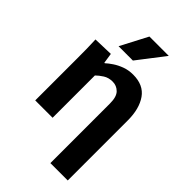

<svg xmlns="http://www.w3.org/2000/svg" viewBox="-283 -862 1165 1165"><g transform="rotate(45 299.5 -280.0)"><path d="M58 -355Q58 -402 57.5 -443Q57 -484 55 -520L183 -524L193 -458H197Q213 -473 238.5 -490Q264 -507 296.5 -519Q329 -531 368 -531Q457 -531 499 -471Q541 -411 541 -312V204H392V-308Q392 -365 368 -389Q344 -413 310 -413Q275 -413 249.5 -396.5Q224 -380 207 -363V0H58ZM183 -590 274 -764H440L306 -590Z"/></g></svg>

Font: Murecho SemiBold
Style: Regular
Weight: 600
Designer: Neil Summerour
Foundry: Positype
Version: Version 1.010; ttfautohint (v1.8.3)